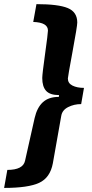

<svg xmlns="http://www.w3.org/2000/svg" viewBox="-68 -756 451 937"><path d="M109.9 -735.8Q216.8 -735.8 262.9 -716.6Q309.1 -697.3 309.1 -646Q309.1 -628.4 286.1 -504.6Q263.2 -380.9 263.2 -373Q263.2 -349.6 285.6 -338.4Q308.1 -327.1 341.8 -327.1L328.1 -248Q293.5 -248 264.6 -233.4Q235.8 -218.8 231 -190.9L189.9 41Q176.8 111.3 123.3 136.2Q69.8 161.1 -47.9 161.1L-32.2 73.2Q44.4 73.2 54.2 28.8L101.1 -180.2Q112.8 -231 141.1 -257.1Q169.4 -283.2 219.2 -283.2L220.2 -292Q175.8 -292 157 -312.7Q138.2 -333.5 138.2 -375Q138.2 -394 152.1 -493.7Q166 -593.3 166 -606.9Q166 -646.5 94.2 -648.9Z"/></svg>

Font: Archivo Expanded ExtraBold
Style: Italic
Weight: 800
Width: 7
Italic angle: -10°
Designer: Hector Gatti
Foundry: Omnibus-Type
Version: Version 2.001